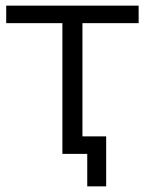

<svg xmlns="http://www.w3.org/2000/svg" viewBox="-20 -545 513 680"><path d="M289 0H272H201V-62V-463H2V-525H471V-463H272V-62H356V115H289Z"/></svg>

Font: Modern
Style: Small
Weight: 400
Designer: Julieta Ulanovsky
Foundry: Julieta Ulanovsky
Version: Version 8.000